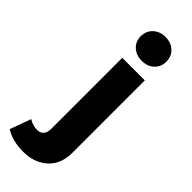

<svg xmlns="http://www.w3.org/2000/svg" viewBox="-404 -812 1041 1041"><g transform="rotate(45 116.0 -292.0)"><path d="M-87 166 -43 45Q-11 64 18 64Q43 65 57 50Q71 35 71 5V-539H244V16Q244 104 189 153Q134 202 48 201Q-31 201 -87 166ZM255 -693Q255 -653 227.5 -627.5Q200 -602 157 -602Q114 -602 86.5 -627.5Q59 -653 59 -693Q59 -733 86.5 -759Q114 -785 157 -785Q200 -785 227.5 -759.5Q255 -734 255 -693Z"/></g></svg>

Font: Trueno
Style: Bd
Weight: 700
Designer: Julieta Ulanovsky
Foundry: Julieta Ulanovsky
Version: Version 3.001b